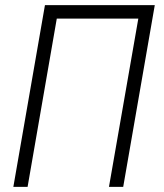

<svg xmlns="http://www.w3.org/2000/svg" viewBox="-20 -731 641 751"><path d="M461.9 0H406.2L521 -658.2H202.1L87.9 0H32.2L155.8 -710.9H585.4Z"/></svg>

Font: MAUL Condensed Light Italic
Style: Light Italic
Weight: 300
Italic angle: -12°
Designer: MAUL
Version: Version 1.0; 2020; ttfautohint (v1.8.3)